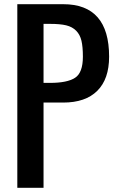

<svg xmlns="http://www.w3.org/2000/svg" viewBox="-20 -895 548 915"><path d="M62.5 0V-875H281.2Q500 -875 500 -625Q500 -518.1 443.6 -462.2Q387.2 -406.2 281.2 -406.2H187.5V0ZM187.5 -500H218.8Q300.3 -500 337.6 -524.2Q375 -548.3 375 -625Q375 -671.9 368.2 -700.9Q361.3 -730 343 -748.5Q324.7 -767.1 295.7 -774.2Q266.6 -781.2 218.8 -781.2H187.5Z"/></svg>

Font: Oswald-Regular
Style: Regular
Weight: 400
Designer: vernon adams
Foundry: vernon adams
Version: Version 2.002; ttfautohint (v0.92.18-e454-dirty) -l 8 -r 50 